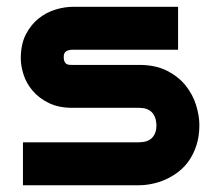

<svg xmlns="http://www.w3.org/2000/svg" viewBox="-20 -548 639 568"><path d="M569.8 -178.2Q569.8 -145.5 561.5 -119.4Q553.2 -93.3 539.6 -73.5Q525.9 -53.7 507.8 -39.8Q489.7 -25.9 470 -17.1Q450.2 -8.3 429.9 -4.2Q409.7 0 391.6 0H47.9V-127H390.6Q416.5 -127 429.7 -140.1Q442.9 -153.3 442.9 -178.2Q440.4 -229 391.6 -229H194.8Q152.8 -229 123.5 -243.7Q94.2 -258.3 75.9 -280.3Q57.6 -302.2 49.6 -327.6Q41.5 -353 41.5 -375Q41.5 -417.5 56.6 -446.5Q71.8 -475.6 94.7 -493.7Q117.7 -511.7 144.5 -519.8Q171.4 -527.8 194.8 -527.8H506.8V-400.9H195.8Q186 -400.9 180.4 -398.7Q174.8 -396.5 172.1 -392.8Q169.4 -389.2 168.9 -385Q168.5 -380.9 168.5 -377Q168.9 -369.1 171.4 -364.7Q173.8 -360.4 177.5 -358.4Q181.2 -356.4 185.8 -356.2Q190.4 -356 194.8 -356H391.6Q440.4 -356 474.6 -338.4Q508.8 -320.8 529.8 -294.2Q550.8 -267.6 560.3 -236.3Q569.8 -205.1 569.8 -178.2Z"/></svg>

Font: Audiowide
Style: Regular
Weight: 400
Version: Version 1.003